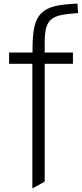

<svg xmlns="http://www.w3.org/2000/svg" viewBox="-20 -834 459 1074"><path d="M161 -477H31V-540H162V-563Q162 -638 172.5 -685Q183 -732 211 -760Q239 -788 287.5 -799.5Q336 -811 413 -814L417 -761Q358 -757 321.5 -749.5Q285 -742 265 -724Q245 -706 237.5 -675Q230 -644 230 -593V-540H388V-477H230V182L161 220Z"/></svg>

Font: Encode Sans Wide
Style: Light
Weight: 300
Designer: Pablo Impallari, Andres Torresi
Foundry: Pablo Impallari, Andres Torresi
Version: Version 1.000; ttfautohint (v1.00) -l 8 -r 50 -G 200 -x 14 -